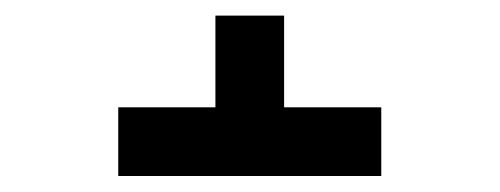

<svg xmlns="http://www.w3.org/2000/svg" viewBox="-20 -460 640 246"><path d="M468.5 -322.5V-234.5H131.5V-322.5H256V-440H344V-322.5Z"/></svg>

Font: JuliaMono
Style: Bold Italic
Weight: 700
Italic angle: -9°
Monospace: yes
Designer: cormullion
Foundry: corm
Version: Version 0.057; ttfautohint (v1.8.4)